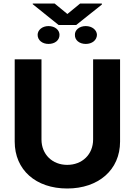

<svg xmlns="http://www.w3.org/2000/svg" viewBox="-20 -1067 769 1097"><path d="M512 -728V-270C512 -185 450 -125 364 -125C279 -125 217 -185 217 -270V-728H64V-258C64 -96 185 10 364 10C542 10 666 -96 666 -258V-728ZM167 -1043 315 -924H415L562 -1041V-1047H438L365 -987L292 -1047H167ZM195 -868C195 -837 222 -816 257 -816C294 -816 320 -837 320 -868C320 -895 295 -918 257 -918C221 -918 195 -895 195 -868ZM408 -868C407 -838 433 -816 470 -816C506 -816 533 -837 534 -868C533 -896 506 -918 470 -918C433 -918 407 -895 408 -868Z"/></svg>

Font: Wafeq
Style: Bold
Weight: 700
Designer: Rasmus Andersson & Azza Alameddine
Foundry: Google & TypeTogether
Version: Version 3.000;FEAKit 1.0